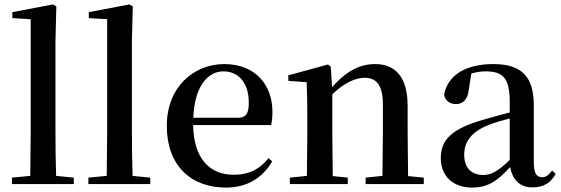

<svg xmlns="http://www.w3.org/2000/svg" viewBox="-20 -833 2541 869"><path d="M116 0H314V-29L234 -37C232 -98 231 -172 231 -232V-647L235 -804L220 -813L36 -778V-751L119 -746V-232L117 -37L34 -29V0Z M462 0H660V-29L580 -37C578 -98 577 -172 577 -232V-647L581 -804L566 -813L382 -778V-751L465 -746V-232L463 -37L380 -29V0Z M1003 16C1098 16 1169 -28 1212 -103L1195 -117C1157 -69 1109 -42 1038 -42C933 -42 857 -110 854 -267H1207C1211 -284 1213 -303 1213 -328C1213 -449 1135 -543 995 -543C857 -543 735 -439 735 -264C735 -81 846 16 1003 16ZM855 -300C860 -440 919 -510 991 -510C1062 -510 1106 -455 1106 -369C1106 -320 1095 -300 1056 -300Z M1710 0H1898V-29L1827 -36L1825 -232V-353C1825 -486 1768 -543 1678 -543C1612 -543 1550 -515 1483 -438L1477 -532L1464 -541L1285 -492V-467L1368 -461C1370 -412 1371 -368 1371 -301V-232L1369 -37L1292 -29V0H1554V-29L1486 -36L1484 -232V-406C1540 -461 1593 -481 1630 -481C1683 -481 1713 -449 1713 -359V-232L1711 -37L1635 -29V0Z M2390 15C2439 15 2472 -4 2495 -46L2479 -61C2461 -38 2450 -31 2434 -31C2409 -31 2396 -47 2396 -100V-356C2396 -488 2339 -543 2213 -543C2084 -543 2005 -490 1990 -404C1996 -376 2016 -362 2044 -362C2073 -362 2097 -380 2102 -428L2113 -500C2136 -507 2157 -510 2178 -510C2256 -510 2287 -480 2287 -372V-324C2246 -313 2203 -302 2167 -291C2023 -250 1975 -199 1975 -117C1975 -33 2034 16 2116 16C2191 16 2233 -16 2289 -77C2300 -19 2332 15 2390 15ZM2287 -109C2232 -55 2200 -41 2167 -41C2116 -41 2081 -71 2081 -133C2081 -194 2116 -238 2193 -268C2218 -278 2252 -288 2287 -297Z"/></svg>

Font: Noto Serif JP SemiBold
Style: Regular
Weight: 600
Designer: Ryoko NISHIZUKA 西塚涼子 (kana & ideographs); Frank Grießhammer (Latin, Greek & Cyrillic); Wenlong ZHANG 张文龙 (bopomofo); San
Foundry: Adobe
Version: Version 2.001;hotconv 1.1.0;makeotfexe 2.6.0